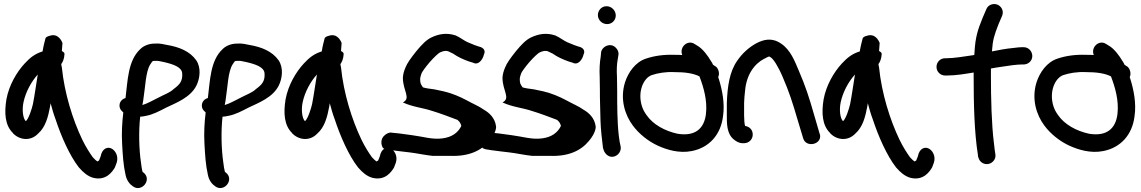

<svg xmlns="http://www.w3.org/2000/svg" viewBox="-20 -740 5681 956"><path d="M45 -75H46C78 -43 132 -35 170 -75C207 -107 220 -160 229 -208C230 -214 231 -218 232 -226C239 -200 247 -171 257 -145C284 -63 326 34 373 94C395 119 416 137 443 145C508 162 540 115 553 92V91L561 70C572 35 552 7 534 -1C518 -9 489 -4 481 39L473 59C470 61 468 62 465 64C460 61 453 55 442 43C427 22 408 -7 390 -44C342 -144 301 -275 288 -404C287 -410 285 -415 285 -421C292 -430 300 -447 301 -470C302 -474 300 -480 288 -486C289 -499 290 -513 291 -526C286 -539 268 -575 228 -562C215 -559 211 -555 207 -551C203 -536 196 -510 192 -484C153 -472 129 -452 103 -424C63 -381 25 -316 12 -246C1 -179 4 -116 45 -77ZM97 -231C108 -283 137 -335 168 -369C160 -321 153 -268 144 -222C139 -199 123 -149 109 -137H108C94 -152 89 -193 97 -231Z M755 -437C768 -438 775 -435 796 -431C844 -420 883 -406 887 -377C891 -335 873 -318 845 -297C827 -279 797 -269 767 -253C746 -243 716 -225 689 -217C690 -223 692 -231 693 -239C704 -309 705 -382 728 -419C740 -436 737 -437 752 -437ZM594 -180C588 -132 585 -78 588 -25C591 31 594 82 605 130C611 160 626 177 642 188C686 220 740 153 693 118L692 117H691L690 116C687 107 684 87 682 70C672 2 670 -86 678 -159C687 -159 696 -161 706 -163C741 -169 776 -188 807 -204C857 -228 928 -254 958 -314C975 -348 983 -402 957 -440C925 -485 872 -506 813 -516C797 -519 777 -525 750 -523C723 -523 696 -513 679 -496C616 -438 616 -336 605 -252C578 -244 571 -220 577 -202C580 -193 586 -188 594 -180Z M1165 -437C1178 -438 1185 -435 1206 -431C1254 -420 1293 -406 1297 -377C1301 -335 1283 -318 1255 -297C1237 -279 1207 -269 1177 -253C1156 -243 1126 -225 1099 -217C1100 -223 1102 -231 1103 -239C1114 -309 1115 -382 1138 -419C1150 -436 1147 -437 1162 -437ZM1004 -180C998 -132 995 -78 998 -25C1001 31 1004 82 1015 130C1021 160 1036 177 1052 188C1096 220 1150 153 1103 118L1102 117H1101L1100 116C1097 107 1094 87 1092 70C1082 2 1080 -86 1088 -159C1097 -159 1106 -161 1116 -163C1151 -169 1186 -188 1217 -204C1267 -228 1338 -254 1368 -314C1385 -348 1393 -402 1367 -440C1335 -485 1282 -506 1223 -516C1207 -519 1187 -525 1160 -523C1133 -523 1106 -513 1089 -496C1026 -438 1026 -336 1015 -252C988 -244 981 -220 987 -202C990 -193 996 -188 1004 -180Z M1435 -75H1436C1468 -43 1522 -35 1560 -75C1597 -107 1610 -160 1619 -208C1620 -214 1621 -218 1622 -226C1629 -200 1637 -171 1647 -145C1674 -63 1716 34 1763 94C1785 119 1806 137 1833 145C1898 162 1930 115 1943 92V91L1951 70C1962 35 1942 7 1924 -1C1908 -9 1879 -4 1871 39L1863 59C1860 61 1858 62 1855 64C1850 61 1843 55 1832 43C1817 22 1798 -7 1780 -44C1732 -144 1691 -275 1678 -404C1677 -410 1675 -415 1675 -421C1682 -430 1690 -447 1691 -470C1692 -474 1690 -480 1678 -486C1679 -499 1680 -513 1681 -526C1676 -539 1658 -575 1618 -562C1605 -559 1601 -555 1597 -551C1593 -536 1586 -510 1582 -484C1543 -472 1519 -452 1493 -424C1453 -381 1415 -316 1402 -246C1391 -179 1394 -116 1435 -77ZM1487 -231C1498 -283 1527 -335 1558 -369C1550 -321 1543 -268 1534 -222C1529 -199 1513 -149 1499 -137H1498C1484 -152 1479 -193 1487 -231Z M2220 36C2315 40 2377 10 2417 -39C2430 -54 2447 -79 2450 -104V-110C2445 -152 2417 -178 2389 -194C2364 -212 2335 -223 2303 -241C2269 -259 2232 -275 2190 -285L2143 -295C2123 -297 2094 -302 2086 -305C2075 -322 2072 -323 2072 -349C2073 -356 2075 -364 2079 -375C2082 -382 2096 -403 2120 -431C2144 -458 2163 -475 2171 -479C2189 -487 2199 -488 2211 -485L2236 -473C2260 -456 2287 -444 2315 -434L2335 -428C2362 -413 2384 -443 2390 -470C2396 -481 2396 -502 2362 -509L2342 -516C2330 -521 2317 -526 2308 -530C2290 -538 2274 -552 2248 -564H2247C2204 -578 2165 -571 2129 -554C2103 -542 2080 -518 2052 -484C2025 -450 2007 -425 1999 -404C1991 -386 1987 -369 1986 -354V-353C1986 -288 2028 -251 1986 -230C2035 -207 2087 -203 2131 -188C2171 -176 2219 -158 2258 -143C2270 -132 2273 -127 2277 -113C2261 -80 2231 -57 2183 -51C2133 -44 2086 -60 2031 -67C2002 -70 1973 -76 1943 -78L1925 -80C1920 -81 1902 -74 1896 -67C1874 -50 1876 -20 1887 -3C1893 1 1902 4 1914 5L1931 8H1932C1959 11 1989 16 2021 19C2055 23 2095 32 2133 36Z M2716 36C2811 40 2873 10 2913 -39C2926 -54 2943 -79 2946 -104V-110C2941 -152 2913 -178 2885 -194C2860 -212 2831 -223 2799 -241C2765 -259 2728 -275 2686 -285L2639 -295C2619 -297 2590 -302 2582 -305C2571 -322 2568 -323 2568 -349C2569 -356 2571 -364 2575 -375C2578 -382 2592 -403 2616 -431C2640 -458 2659 -475 2667 -479C2685 -487 2695 -488 2707 -485L2732 -473C2756 -456 2783 -444 2811 -434L2831 -428C2858 -413 2880 -443 2886 -470C2892 -481 2892 -502 2858 -509L2838 -516C2826 -521 2813 -526 2804 -530C2786 -538 2770 -552 2744 -564H2743C2700 -578 2661 -571 2625 -554C2599 -542 2576 -518 2548 -484C2521 -450 2503 -425 2495 -404C2487 -386 2483 -369 2482 -354V-353C2482 -288 2524 -251 2482 -230C2531 -207 2583 -203 2627 -188C2667 -176 2715 -158 2754 -143C2766 -132 2769 -127 2773 -113C2757 -80 2727 -57 2679 -51C2629 -44 2582 -60 2527 -67C2498 -70 2469 -76 2439 -78L2421 -80C2416 -81 2398 -74 2392 -67C2370 -50 2372 -20 2383 -3C2389 1 2398 4 2410 5L2427 8H2428C2455 11 2485 16 2517 19C2551 23 2591 32 2629 36Z M3003 -620C3027 -620 3046 -639 3046 -663C3046 -688 3025 -709 3000 -709C2974 -709 2957 -687 2957 -665C2957 -639 2979 -620 3003 -620ZM2967 -291C2967 -268 2967 -243 2968 -217L2970 -138C2971 -100 2978 -35 2982 -7V-5C2984 0 2984 1 2986 8C2989 18 2998 28 3003 32C3035 57 3078 24 3070 -12C3066 -28 3065 -35 3061 -65C3053 -135 3053 -216 3053 -291C3053 -315 3052 -337 3052 -357V-358C3050 -390 3051 -421 3056 -446L3059 -465C3062 -479 3056 -491 3050 -498C3024 -532 2978 -510 2973 -480V-479L2971 -458C2966 -429 2964 -394 2966 -356C2966 -336 2967 -314 2967 -291Z M3544 -409H3543L3530 -418C3528 -423 3524 -431 3520 -436C3504 -463 3479 -498 3450 -514L3440 -520C3405 -545 3361 -506 3377 -466C3365 -467 3352 -467 3338 -467C3285 -469 3237 -462 3196 -448C3144 -431 3108 -380 3092 -330C3066 -246 3092 -167 3131 -115C3161 -74 3208 -36 3257 -14C3299 5 3361 25 3425 12C3511 -5 3569 -69 3580 -161C3590 -227 3575 -295 3560 -344L3556 -356C3565 -374 3557 -399 3544 -409ZM3225 -366C3254 -376 3295 -383 3336 -381H3337C3391 -381 3432 -375 3462 -360L3463 -359C3483 -306 3503 -240 3495 -172C3486 -99 3441 -60 3354 -74C3289 -88 3231 -121 3200 -166C3189 -181 3182 -194 3177 -209C3153 -281 3183 -351 3225 -366Z M3632 -47C3644 -37 3659 -27 3677 -27H3685C3709 -27 3728 -46 3728 -70C3728 -92 3714 -109 3690 -113C3687 -121 3685 -143 3685 -165V-227C3686 -247 3687 -268 3690 -290C3697 -367 3735 -422 3786 -448H3787C3809 -460 3809 -461 3818 -454C3824 -450 3832 -441 3843 -424C3854 -406 3866 -383 3877 -357C3910 -280 3924 -237 3953 -138L3979 -52C3992 -3 4073 -19 4063 -70L4062 -71L4036 -160C4007 -262 3991 -309 3957 -389C3937 -436 3916 -492 3869 -523C3824 -554 3783 -544 3745 -524C3707 -503 3675 -473 3651 -438C3612 -383 3602 -308 3599 -228V-165C3599 -127 3598 -76 3632 -47Z M4114 -75H4115C4147 -43 4201 -35 4239 -75C4276 -107 4289 -160 4298 -208C4299 -214 4300 -218 4301 -226C4308 -200 4316 -171 4326 -145C4353 -63 4395 34 4442 94C4464 119 4485 137 4512 145C4577 162 4609 115 4622 92V91L4630 70C4641 35 4621 7 4603 -1C4587 -9 4558 -4 4550 39L4542 59C4539 61 4537 62 4534 64C4529 61 4522 55 4511 43C4496 22 4477 -7 4459 -44C4411 -144 4370 -275 4357 -404C4356 -410 4354 -415 4354 -421C4361 -430 4369 -447 4370 -470C4371 -474 4369 -480 4357 -486C4358 -499 4359 -513 4360 -526C4355 -539 4337 -575 4297 -562C4284 -559 4280 -555 4276 -551C4272 -536 4265 -510 4261 -484C4222 -472 4198 -452 4172 -424C4132 -381 4094 -316 4081 -246C4070 -179 4073 -116 4114 -77ZM4166 -231C4177 -283 4206 -335 4237 -369C4229 -321 4222 -268 4213 -222C4208 -199 4192 -149 4178 -137H4177C4163 -152 4158 -193 4166 -231Z M4686 -364H4694C4741 -364 4785 -372 4828 -379V-356C4828 -227 4831 -82 4849 30L4850 41L4851 42C4857 70 4883 81 4903 76C4921 72 4941 53 4936 27C4933 12 4933 6 4929 -27C4917 -121 4914 -252 4914 -362V-399C4929 -402 4950 -405 4970 -408C5000 -413 5044 -419 5068 -419H5077C5099 -419 5120 -436 5120 -461C5120 -483 5103 -505 5077 -505H5068C5059 -505 5047 -504 5024 -501C4991 -498 4953 -491 4919 -484C4923 -543 4931 -566 4952 -620L4970 -662C4980 -688 4964 -710 4946 -717C4929 -724 4901 -719 4891 -694L4873 -652C4849 -593 4836 -556 4832 -476C4832 -474 4831 -470 4831 -466C4829 -466 4827 -466 4824 -465C4782 -459 4731 -450 4693 -450H4686C4661 -450 4643 -430 4643 -407C4643 -382 4663 -364 4686 -364Z M5593 -409H5592L5579 -418C5577 -423 5573 -431 5569 -436C5553 -463 5528 -498 5499 -514L5489 -520C5454 -545 5410 -506 5426 -466C5414 -467 5401 -467 5387 -467C5334 -469 5286 -462 5245 -448C5193 -431 5157 -380 5141 -330C5115 -246 5141 -167 5180 -115C5210 -74 5257 -36 5306 -14C5348 5 5410 25 5474 12C5560 -5 5618 -69 5629 -161C5639 -227 5624 -295 5609 -344L5605 -356C5614 -374 5606 -399 5593 -409ZM5274 -366C5303 -376 5344 -383 5385 -381H5386C5440 -381 5481 -375 5511 -360L5512 -359C5532 -306 5552 -240 5544 -172C5535 -99 5490 -60 5403 -74C5338 -88 5280 -121 5249 -166C5238 -181 5231 -194 5226 -209C5202 -281 5232 -351 5274 -366Z"/></svg>

Font: Stray Cat
Style: Blk
Weight: 900
Version: Version 1.0